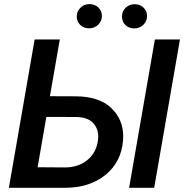

<svg xmlns="http://www.w3.org/2000/svg" viewBox="-20 -900 890 920"><path d="M407.7 -880.4C389.6 -879.9 375.5 -873.5 364.3 -861.8C353 -850.1 347.7 -836.4 347.7 -820.8C347.7 -805.2 353 -792 364.3 -780.8C375.5 -769.5 390.1 -764.2 408.2 -764.2C425.3 -764.6 439.9 -771 451.2 -782.2C462.4 -793.5 468.3 -807.1 468.3 -823.7C468.3 -839.8 462.4 -853 451.2 -864.3C439.9 -875 425.3 -880.4 407.7 -880.4ZM564.5 -820.3C564.5 -788.6 587.9 -763.7 624.5 -763.7C641.6 -764.2 656.2 -770.5 667.5 -781.7C678.7 -793 684.6 -806.6 684.6 -823.2C684.6 -838.9 679.2 -852.1 668 -863.3C656.7 -874.5 642.1 -879.9 624 -879.9C607.4 -879.4 593.3 -873.5 582 -862.8C570.3 -851.6 564.5 -837.4 564.5 -820.3ZM266.6 -710.9H146L22.5 0H289.6C369.1 0 434.1 -20.5 485.4 -62C536.1 -103.5 564 -157.7 569.3 -225.6C569.8 -232.9 570.3 -240.7 570.3 -247.6C570.3 -301.3 550.8 -346.7 512.2 -383.3C473.6 -419.9 417 -438 343.3 -438.5L219.2 -439ZM842.3 -710.9H722.2L598.6 0H718.8ZM349.1 -339.4C383.8 -337.9 409.7 -328.6 425.8 -311C442.4 -293 450.7 -271.5 450.7 -246.6C450.7 -240.2 450.2 -233.9 449.2 -227.1C444.3 -188.5 427.7 -157.2 399.4 -133.8C371.1 -110.4 335.9 -98.1 293.9 -97.7L160.2 -98.6L202.1 -339.8Z"/></svg>

Font: Roboto Medium
Style: Italic
Weight: 500
Italic angle: -12°
Designer: Google
Version: Version 2.137; 2017